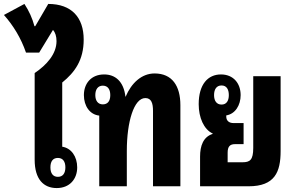

<svg xmlns="http://www.w3.org/2000/svg" viewBox="-71 -946 1502 975"><path d="M354 -745C354 -857 293 -926 174 -926L108 -813H104C93 -854 76 -891 53 -926L-51 -870C-4 -817 35 -754 61 -679H128L198 -794C210 -781 216 -761 216 -737C216 -672 166 -616 105 -575V-135C105 -35 151 9 217 9C283 9 321 -37 321 -96C321 -151 291 -194 245 -201V-527C309 -579 354 -641 354 -745ZM223 -144C248 -144 261 -126 261 -96C261 -66 248 -48 223 -48C198 -48 185 -66 185 -96C185 -127 198 -144 223 -144Z M433 0H573V-180C573 -327 609 -448 667 -448C698 -448 706 -421 706 -383V0H845V-412C845 -510 803 -573 714 -573C648 -573 596 -524 567 -455H566C557 -533 514 -568 458 -568C392 -568 355 -522 355 -463C355 -408 385 -364 433 -359ZM451 -416C427 -416 413 -434 413 -463C413 -493 427 -511 451 -511C476 -511 489 -493 489 -463C489 -433 476 -416 451 -416Z M945 0H1191C1325 0 1354 -73 1354 -179V-559H1215V-195C1215 -133 1198 -122 1160 -122H1085V-171C1085 -202 1097 -214 1122 -214H1166V-321H1115C1091 -321 1078 -334 1078 -354C1078 -356 1078 -358 1078 -360C1123 -367 1151 -411 1151 -463C1151 -523 1114 -568 1051 -568C985 -568 938 -518 938 -417C938 -349 964 -289 1009 -268V-266C961 -251 945 -205 945 -151ZM1054 -415C1029 -415 1016 -434 1016 -463C1016 -493 1029 -512 1054 -512C1079 -512 1091 -493 1091 -463C1091 -434 1079 -415 1054 -415Z"/></svg>

Font: Noto Sans Thai Looped ExtraCondensed ExtraBold
Style: Regular
Weight: 800
Width: 2
Designer: Sasikarn Vongin, Ben Mitchell
Foundry: The Fontpad Ltd
Version: Version 1.001